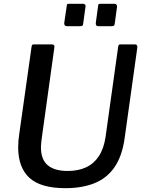

<svg xmlns="http://www.w3.org/2000/svg" viewBox="-20 -974 753 1004"><path d="M632 -253Q619 -158 579 -100Q539 -42 474 -16Q409 10 322 10Q193 10 134 -44Q75 -98 75 -204Q75 -221 76.5 -239Q78 -257 81 -276L145 -729Q146 -737 148.5 -739.5Q151 -742 157 -742H251Q259 -742 262.5 -737Q266 -732 264 -724L198 -249Q197 -237 195.5 -226.5Q194 -216 194 -205Q194 -140 229.5 -110Q265 -80 334 -80Q389 -80 430 -99Q471 -118 497 -157.5Q523 -197 532 -258L598 -730Q600 -738 602 -740Q604 -742 610 -742H686Q693 -742 696 -737Q699 -732 698 -725L632 -253ZM427 -938 415 -851Q414 -842 411 -839.5Q408 -837 397 -837H331Q322 -837 318.5 -842Q315 -847 316 -855L329 -943Q330 -951 332 -952.5Q334 -954 340 -954H416Q422 -954 425.5 -949Q429 -944 427 -938ZM592 -938 580 -851Q579 -842 575.5 -839.5Q572 -837 561 -837H496Q486 -837 483 -842Q480 -847 481 -855L493 -943Q494 -951 496 -952.5Q498 -954 504 -954H580Q586 -954 589.5 -949Q593 -944 592 -938Z"/></svg>

Font: Libre Franklin Medium
Style: Italic
Weight: 500
Italic angle: -8°
Designer: Pablo Impallari, Rodrigo Fuenzalida, Nhung Nguyen
Foundry: Impallari Type
Version: Version 3.000